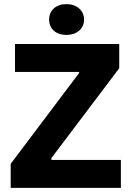

<svg xmlns="http://www.w3.org/2000/svg" viewBox="-20 -914 638 934"><path d="M303 -744C353 -744 389 -774 389 -819C389 -863 353 -894 303 -894C252 -894 219 -863 219 -819C219 -774 252 -744 303 -744ZM32 0H568V-136H230V-145L560 -582V-700H53V-564H365V-559L32 -117Z"/></svg>

Font: Fixel Display Bold
Style: Bold
Weight: 700
Designer: AlfaBravo + MacPaw
Foundry: Kyrylo Tkachov, Marchela Mozhyna, Serhii Makarenko, Maria Weinstein, Zakhar Kryvoshyya
Version: Version 1.211